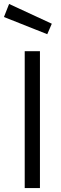

<svg xmlns="http://www.w3.org/2000/svg" viewBox="-40 -951 306 971"><path d="M85 0V-692H162V0ZM6 -931 222 -831 199 -778 -20 -865Z"/></svg>

Font: Titillium-CLs Web
Style: CLs-Regular
Weight: 400
Version: Version 1.002;PS 57.000;hotconv 1.0.70;makeotf.lib2.5.55311